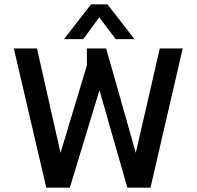

<svg xmlns="http://www.w3.org/2000/svg" viewBox="-20 -868 909 888"><path d="M401 -848H477L602 -687H515L439 -788L365 -687H276ZM44 -644H151L260 -161L382 -566V-644H471L608 -161L719 -644H825L676 0H569L440 -451L303 0H194Z"/></svg>

Font: Kanit
Style: Regular
Weight: 400
Designer: Katatrad Team
Foundry: Cadson Demak
Version: Version 1.001